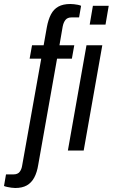

<svg xmlns="http://www.w3.org/2000/svg" viewBox="-92 -752 563 959"><path d="M-16 187Q-25 187 -35 185.5Q-45 184 -55 182Q-65 180 -72 177L-62 119H-24Q-4 119 6 106.5Q16 94 19 73L114 -459H56L68 -526H126L142 -616Q149 -654 162.5 -680Q176 -706 199.5 -719Q223 -732 259 -732Q267 -732 277 -731Q287 -730 297 -728Q307 -726 313 -723L303 -665H265Q245 -665 235 -652.5Q225 -640 221 -619L205 -526H279L267 -459H193L99 71Q93 109 79 135Q65 161 42 174Q19 187 -16 187ZM356 -629 372 -723H451L435 -629ZM247 0 340 -526H419L326 0Z"/></svg>

Font: Archivo Condensed
Style: Italic
Weight: 400
Width: 3
Italic angle: -10°
Designer: Hector Gatti
Foundry: Omnibus-Type
Version: Version 2.001